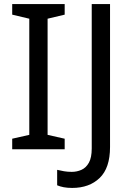

<svg xmlns="http://www.w3.org/2000/svg" viewBox="-20 -734 652 944"><path d="M298 0H40V-52L124 -71V-642L40 -662V-714H298V-662L214 -642V-71L298 -52ZM335 190Q311 190 293 186.5Q275 183 261 177V101Q277 105 295 108Q313 111 333 111Q358 111 380.5 101Q403 91 417 66Q431 41 431 -4V-714H521V-11Q521 92 470 141Q419 190 335 190Z"/></svg>

Font: Noto Sans Tifinagh Air
Style: Regular
Weight: 400
Designer: JamraPatel
Foundry: JamraPatel LLC
Version: Version 2.006; ttfautohint (v1.8.4.7-5d5b)